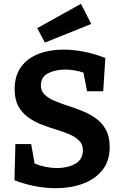

<svg xmlns="http://www.w3.org/2000/svg" viewBox="-20 -977 641 1010"><path d="M195 -527Q195 -498 215 -479Q235 -460 267 -446.5Q299 -433 337.5 -420.5Q376 -408 414.5 -392.5Q453 -377 485.5 -353.5Q518 -330 537.5 -294Q557 -258 557 -204Q557 -130 518.5 -82Q480 -34 415.5 -10.5Q351 13 274 13Q221 13 165 2.5Q109 -8 56 -29L61 -219H144L162 -117Q219 -93 281 -93Q336 -93 376 -115.5Q416 -138 416 -186Q416 -217 396.5 -237Q377 -257 345 -270.5Q313 -284 275 -295.5Q237 -307 198.5 -322Q160 -337 128 -360Q96 -383 76.5 -418.5Q57 -454 57 -508Q57 -578 90.5 -624.5Q124 -671 182.5 -693.5Q241 -716 314 -716Q420 -716 534 -672L523 -497H438L419 -595Q371 -611 322 -611Q271 -611 233 -591.5Q195 -572 195 -527ZM216 -753 176 -829 406 -957 460 -851Z"/></svg>

Font: Bitter
Style: Bold
Weight: 700
Designer: Sol Matas, and Bitter project Authors
Foundry: Sol Matas
Version: Version 2.001